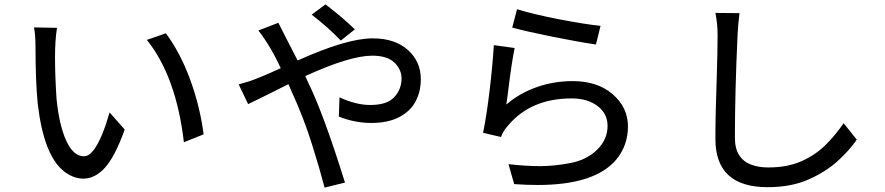

<svg xmlns="http://www.w3.org/2000/svg" viewBox="-20 -817 4040 876"><path d="M819 -168Q784 -468 650 -635L737 -665Q804 -574 848.5 -451.5Q893 -329 909 -204ZM361 -2Q314 -2 271 -36Q179 -110 152 -345Q142 -449 142 -601Q142 -659 135 -692L240 -690Q231 -633 231 -556Q231 -470 238 -366Q250 -245 282.5 -174.5Q315 -104 363 -104Q386 -104 407 -132Q428 -160 446 -204Q464 -248 480 -304L549 -226Q504 -101 458.5 -51.5Q413 -2 361 -2Z M1461 39Q1437 -52 1404 -157Q1366 -279 1308 -405L1296 -433Q1155 -362 1112 -342L1069 -432L1117 -446Q1165 -462 1261 -506Q1217 -602 1159 -678L1250 -713Q1265 -682 1284 -646L1338 -541Q1562 -642 1680 -642Q1782 -642 1841 -589Q1900 -536 1900 -456Q1900 -399 1876 -354Q1852 -309 1801 -282.5Q1750 -256 1674 -256Q1599 -256 1526 -285L1529 -373Q1604 -338 1669 -338Q1746 -338 1779 -374Q1812 -410 1812 -459Q1812 -500 1779.5 -531.5Q1747 -563 1678 -563Q1577 -563 1373 -470L1383 -447Q1455 -302 1554 16ZM1535 -632Q1473 -696 1402 -750L1465 -797Q1544 -737 1599 -683Z M2433 27Q2382 27 2326 23L2300 -68Q2379 -59 2443.5 -59Q2508 -59 2582 -73Q2656 -87 2704 -133.5Q2752 -180 2752 -243Q2752 -299 2706 -333.5Q2660 -368 2588 -368Q2401 -368 2297 -243Q2275 -219 2266 -192L2184 -211Q2200 -288 2214 -405.5Q2228 -523 2233 -611L2328 -598Q2314 -528 2301 -422Q2294 -363 2290 -340Q2349 -391 2427.5 -419Q2506 -447 2593 -447Q2706 -447 2775.5 -387Q2845 -327 2845 -240Q2845 -153 2791 -88Q2693 27 2433 27ZM2699 -614Q2617 -626 2500.5 -649.5Q2384 -673 2317 -691L2339 -775Q2413 -752 2528.5 -729.5Q2644 -707 2720 -699Z M3482 37Q3244 37 3244 -183Q3244 -299 3250 -458Q3254 -586 3254 -655Q3254 -709 3244 -758L3354 -757Q3347 -704 3345 -655Q3333 -395 3333 -189Q3333 -139 3352.5 -109Q3372 -79 3406.5 -66Q3441 -53 3485 -53Q3572 -53 3635.5 -81Q3699 -109 3745 -154Q3791 -199 3829 -255L3889 -180Q3855 -130 3800.5 -81Q3746 -32 3667.5 2.5Q3589 37 3482 37Z"/></svg>

Font: LXGW 975 Gothic SC
Style: Regular
Weight: 400
Version: Version 2.01;February 25, 2021